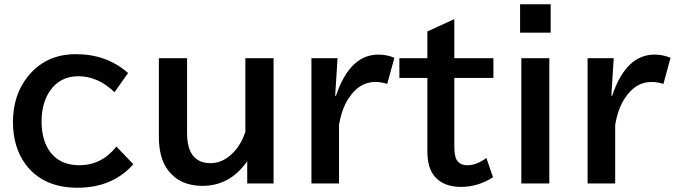

<svg xmlns="http://www.w3.org/2000/svg" viewBox="-20 -839 3191 904"><path d="M607.9 -65.9Q509.8 44.9 344.7 44.9Q180.7 44.9 98.6 -67.9Q41 -147.5 41 -265.6Q41 -390.1 109.9 -477.5Q194.8 -584 336.9 -584Q482.9 -584 583 -495.1L519 -404.8Q441.9 -480 348.6 -480Q263.7 -480 215.8 -412.1Q175.8 -354.5 175.8 -267.1Q175.8 -176.8 217.3 -122.1Q264.6 -61 352.5 -61Q459 -61 527.8 -148.9Z M728 -564.9H860.8V-212.9Q860.8 -70.8 971.7 -70.8Q1031.2 -70.8 1080.1 -122.6Q1115.7 -160.2 1135.3 -217.8V-564.9H1268.1V24.9H1144V-80.1Q1063 36.1 933.6 36.1Q826.7 36.1 771 -37.6Q728 -94.7 728 -194.8Z M1558.1 -388.2H1562Q1627 -582 1761.7 -582Q1800.8 -582 1836.9 -566.9L1803.2 -443.8Q1775.9 -453.1 1747.1 -453.1Q1672.4 -453.1 1622.6 -377.9Q1589.4 -328.6 1576.2 -251V24.9H1446.3V-564.9H1569.3Z M2119.1 -749V-564.9H2303.2V-472.2H2119.1V-151.4Q2119.1 -104 2130.4 -85.9Q2145.5 -61 2180.7 -61Q2224.1 -61 2270 -95.2L2301.3 -4.4Q2230 41 2150.9 41Q2068.8 41 2026.9 -7.8Q1992.2 -48.3 1992.2 -125V-472.2H1860.4V-564.9H1992.2V-690.9Z M2428.7 -818.8H2572.8V-685.1H2428.7ZM2434.6 -564.9H2566.4V24.9H2434.6Z M2858.4 -388.2H2862.3Q2927.2 -582 3062 -582Q3101.1 -582 3137.2 -566.9L3103.5 -443.8Q3076.2 -453.1 3047.4 -453.1Q2972.7 -453.1 2922.9 -377.9Q2889.6 -328.6 2876.5 -251V24.9H2746.6V-564.9H2869.6Z"/></svg>

Font: BIZ UDPGothic
Style: Bold
Weight: 700
Designer: TypeBank Co., Ltd.
Foundry: Morisawa Inc.
Version: Version 1.051